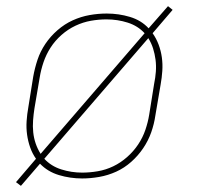

<svg xmlns="http://www.w3.org/2000/svg" viewBox="-20 -572 640 624"><path d="M48 32 32 20 97 -56Q85 -73 78 -93Q71 -113 68 -134.5Q65 -156 66.5 -178.5Q68 -201 72 -223L88 -323Q93 -351 102 -378Q111 -405 127.5 -429.5Q144 -454 167 -474Q190 -494 216.5 -506Q243 -518 271 -523Q299 -528 327 -528Q366 -528 402.5 -517Q439 -506 463 -480L526 -552L541 -540L476 -464Q488 -447 495.5 -427Q503 -407 506 -385.5Q509 -364 507.5 -341.5Q506 -319 502 -297L485 -197Q481 -169 471.5 -142Q462 -115 445.5 -90.5Q429 -66 406.5 -46Q384 -26 357.5 -14Q331 -2 302.5 3Q274 8 247 8Q208 8 171.5 -3Q135 -14 110 -40ZM112 -72 450 -464Q428 -488 395 -498.5Q362 -509 326 -509Q301 -509 275.5 -504.5Q250 -500 225.5 -488.5Q201 -477 180 -458.5Q159 -440 144.5 -417.5Q130 -395 121.5 -370Q113 -345 109 -320L92 -220Q89 -201 87.5 -181Q86 -161 88 -142Q90 -123 96 -105.5Q102 -88 112 -72ZM247 -11Q272 -11 298 -15.5Q324 -20 348 -31.5Q372 -43 393 -61.5Q414 -80 429 -102.5Q444 -125 452.5 -150Q461 -175 465 -200L481 -300Q485 -319 486.5 -339Q488 -359 485.5 -378Q483 -397 477.5 -414.5Q472 -432 462 -448L124 -56Q146 -32 179 -21.5Q212 -11 247 -11Z"/></svg>

Font: Iosevka SS04 Th Ex Obl
Style: Regular
Weight: 100
Width: 7
Italic angle: -9°
Monospace: yes
Designer: Belleve Invis
Foundry: Belleve Invis
Version: Version 19.0.0; ttfautohint (v1.8.4)